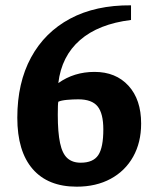

<svg xmlns="http://www.w3.org/2000/svg" viewBox="-20 -686 585 721"><path d="M268 15Q160 15 102.5 -51.5Q45 -118 45 -244Q45 -375 96.5 -470Q148 -565 243.5 -616Q339 -667 472 -666V-611Q350 -596 280.5 -535.5Q211 -475 199 -374Q258 -416 335 -416Q415 -416 462.5 -364Q510 -312 510 -222Q510 -151 480 -97.5Q450 -44 395.5 -14.5Q341 15 268 15ZM283 -75Q330 -75 349 -103.5Q368 -132 368 -200Q368 -260 346.5 -286.5Q325 -313 274 -313Q253 -313 231.5 -311Q210 -309 199 -304Q198 -301 197.5 -288Q197 -275 197 -255Q197 -189 205.5 -149Q214 -109 233 -92Q252 -75 283 -75Z"/></svg>

Font: Faustina
Style: Bold
Weight: 700
Designer: Alfonso Garcia
Foundry: http://www.omnibus-type.com
Version: Version 1.200